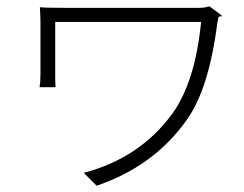

<svg xmlns="http://www.w3.org/2000/svg" viewBox="-20 -542 777 612"><path d="M288 50 247 9Q425 -38 528 -178Q602 -279 621 -472H388H156V-307Q156 -303 156 -290Q157 -272 157 -264H106Q109 -279 109 -307V-472Q109 -491 107 -519Q125 -517 184 -517H613Q635 -517 647 -522Q688 -493 687.5 -491Q687 -489 683 -490Q678 -490 676 -486Q675 -477 673 -471Q646 -257 574 -158Q470 -12 288 50Z"/></svg>

Font: GenSekiGothic TW L
Style: Regular
Weight: 300
Version: Version 1.501;PS 1;hotconv 16.6.51;makeotf.lib2.5.65220